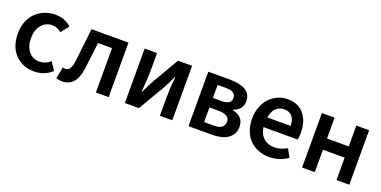

<svg xmlns="http://www.w3.org/2000/svg" viewBox="-17 -1059 3226 1627"><g transform="rotate(20 1595.5 -245.5)"><path d="M279.8 12.2Q174.8 12.2 107.9 -56.6Q41 -125.5 41 -245.1Q41 -304.7 61 -354.2Q81.1 -403.8 115 -435.8Q148.9 -467.8 193.4 -485.4Q237.8 -502.9 287.1 -502.9Q373 -502.9 431.2 -448.2L376 -377Q338.9 -409.2 293 -409.2Q233.9 -409.2 196.5 -364Q159.2 -318.8 159.2 -245.1Q159.2 -171.9 195.8 -127Q232.4 -82 291 -82Q347.2 -82 391.1 -121.1L438 -49.8Q371.1 12.2 279.8 12.2Z M529.8 9.8Q502 9.8 477.5 1L497.6 -104Q511.2 -100.1 521.5 -100.1Q569.3 -100.1 580.6 -186Q591.3 -268.1 615.7 -491.2H948.7V0H833.5V-399.9H707.5Q702.6 -359.4 692.6 -277.3Q682.6 -195.3 677.7 -154.8Q654.8 9.8 529.8 9.8Z M1094.7 0V-491.2H1206.5V-321.8Q1206.5 -277.8 1195.3 -140.1H1199.7Q1240.7 -226.1 1257.3 -253.9L1395.5 -491.2H1522.5V0H1410.6V-169.9Q1410.6 -250 1421.4 -352.1H1417.5Q1384.8 -277.3 1359.4 -235.8L1221.7 0Z M1668.5 0V-491.2H1867.2Q1955.1 -491.2 2006.1 -460.9Q2057.1 -430.7 2057.1 -363.8Q2057.1 -327.1 2035.9 -299.8Q2014.6 -272.5 1975.1 -261.2V-256.8Q2077.1 -233.9 2077.1 -142.1Q2077.1 -93.8 2050.3 -61Q2023.4 -28.3 1979.7 -14.2Q1936 0 1877.4 0ZM1781.2 -295.9H1856.4Q1945.3 -295.9 1945.3 -352.1Q1945.3 -413.1 1859.4 -413.1H1781.2ZM1781.2 -78.1H1869.1Q1963.4 -78.1 1963.4 -147.9Q1963.4 -177.2 1938.5 -193.6Q1913.6 -210 1865.2 -210H1781.2Z M2382.8 -412.1Q2342.3 -412.1 2311.5 -385.3Q2280.8 -358.4 2271 -297.9H2481Q2481 -351.6 2456.1 -381.8Q2431.2 -412.1 2382.8 -412.1ZM2397 12.2Q2345.2 12.2 2300.5 -5.4Q2255.9 -22.9 2223.1 -55.2Q2190.4 -87.4 2171.6 -136.7Q2152.8 -186 2152.8 -246.1Q2152.8 -304.2 2172.1 -353.5Q2191.4 -402.8 2223.4 -435.1Q2255.4 -467.3 2296.1 -485.1Q2336.9 -502.9 2380.9 -502.9Q2478.5 -502.9 2530.8 -439.2Q2583 -375.5 2583 -270Q2583 -239.3 2576.7 -210H2268.6Q2277.8 -145.5 2317.1 -112.8Q2356.4 -80.1 2410.6 -80.1Q2472.7 -80.1 2524.9 -113.8L2564.9 -40Q2490.7 12.2 2397 12.2Z M2692.9 0V-491.2H2807.6V-303.2H3003.4V-491.2H3118.7V0H3003.4V-202.1H2807.6V0Z"/></g></svg>

Font: Source Sans 3 Semibold
Style: Regular
Weight: 600
Designer: Paul D. Hunt
Foundry: Adobe
Version: Version 3.052;hotconv 1.1.0;makeotfexe 2.6.0